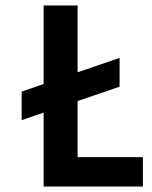

<svg xmlns="http://www.w3.org/2000/svg" viewBox="-20 -680 554 700"><path d="M59 -346 416 -469V-364L59 -242ZM139 0V-660H263V0ZM170 0V-107H501V0Z"/></svg>

Font: Bricolage Grotesque SemiCondensed SemiBold
Style: Regular
Weight: 600
Width: 4
Designer: Mathieu Triay
Foundry: Atelier Triay
Version: Version 1.001;gftools[0.9.33.dev8+g029e19f]